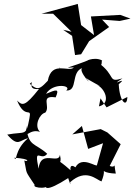

<svg xmlns="http://www.w3.org/2000/svg" viewBox="-20 -914 686 980"><path d="M398 -271 430 -154 506 -183 475 -72C476 -56 398 -122 365 -60C353 -69 336 -75 340 -45C257 -119 301 -59 286 -124C280 -72 187 -154 177 -53C152 -173 189 -87 221 -129C159 -186 122 -164 115 -271C107 -186 123 -261 184 -241C152 -272 183 -334 211 -339C240 -371 182 -429 264 -417C285 -464 267 -457 215 -435C249 -493 350 -479 318 -452C380 -448 339 -548 403 -568C368 -558 474 -451 414 -522C414 -511 533 -456 472 -482C516 -465 549 -386 485 -371L493 -412L524 -366L630 -419C629 -364 591 -389 586 -484C643 -531 526 -462 605 -514C526 -490 576 -527 479 -596C507 -554 496 -618 502 -605C456 -630 398 -591 444 -612C335 -567 295 -566 357 -570C333 -542 244 -608 224 -502C276 -507 270 -568 285 -569C181 -455 183 -445 132 -486C161 -516 110 -452 179 -460C107 -369 94 -374 67 -401C109 -299 143 -374 130 -309C112 -215 112 -245 17 -227C74 -160 81 -201 123 -208C51 -148 67 -80 53 -109C148 -102 117 -86 104 -95C120 -21 103 -51 157 30C141 47 251 56 221 15C200 49 213 69 328 -5C339 25 340 36 338 16C420 -57 472 4 498 12C539 -88 455 -32 571 -28C557 -102 578 -51 540 -67L596 -178L528 -238L494 -255L349 -228ZM394 -637 435 -704 537 -776 501 -814 591 -807 646 -819 594 -838 444 -830 460 -735 394 -786 377 -894 192 -844H251L345 -752L302 -762L348 -731L363 -633Z"/></svg>

Font: Charger Distortion
Style: 2It
Weight: 400
Designer: Jasper
Foundry: Cannot Into Space Fonts
Version: Version 0.98